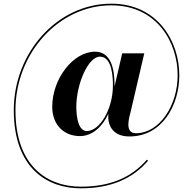

<svg xmlns="http://www.w3.org/2000/svg" viewBox="-20 -810 1050 1044"><path d="M602.5 -352.5C602.5 -434.5 583.5 -529 497 -529C376.5 -529 264 -380 264 -230C264 -126 332.5 -70 414.5 -70C481 -70 536.5 -119.5 569.5 -192C563 -133.5 589.5 -68 683.5 -68C862 -68 955 -238.5 955 -401C955 -584 838 -790 585 -790C292 -790 55 -524 55 -211C55 103.5 236 214 419 214C582 214 701 162 785 64L778.5 58.5C694 155.5 580 205 419 205C241.5 205 64 97 64 -211C64 -519 298.5 -781 585 -781C833.5 -781 946 -579.5 946 -401C946 -237.5 848 -85.5 719 -85.5C652 -85.5 686 -181.5 691.5 -207L764.5 -520H644.5L602.5 -339C602.5 -343.5 602.5 -348 602.5 -352.5ZM594 -346C594 -216 522.5 -97.5 452 -97.5C410 -97.5 395 -162 395 -229C395 -353 459.5 -502 523.5 -502C590.5 -502 594 -388 594 -346Z"/></svg>

Font: Bodoni* 24pt Medium
Style: Regular
Weight: 500
Version: Version 2.3